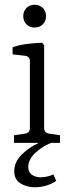

<svg xmlns="http://www.w3.org/2000/svg" viewBox="-20 -602 302 809"><path d="M166 -63Q166 -42 187 -39L233 -32V0H39V-32L85 -39Q106 -42 106 -62V-344Q106 -364 86 -367L33 -373V-403Q62 -413 95 -417Q128 -421 157 -422L166 -412ZM127 187Q92 187 66 170.5Q40 154 40 119Q40 81 71 50Q102 19 140 2V-5H209Q164 10 131.5 39.5Q99 69 99 101Q99 123 114 134Q129 145 152 145Q164 145 178 142Q192 139 205 133L217 160Q201 172 176.5 179.5Q152 187 127 187ZM174 -534Q174 -513 160.5 -499.5Q147 -486 126 -486Q105 -486 91.5 -499.5Q78 -513 78 -534Q78 -555 91.5 -568.5Q105 -582 126 -582Q147 -582 160.5 -568.5Q174 -555 174 -534Z"/></svg>

Font: Yrsa Light
Style: Regular
Weight: 300
Designer: Anna Giedrys (Yrsa+Rasa design), David Brezina (Yrsa art-direction, Rasa art-direction, design)
Foundry: Rosetta Type Foundry
Version: Version 2.004